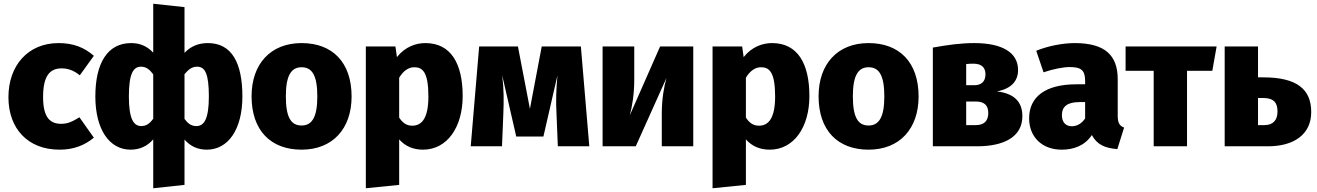

<svg xmlns="http://www.w3.org/2000/svg" viewBox="-20 -781 7031 1025"><path d="M293 -551C129 -551 25 -431 25 -262C25 -95 128 18 298 18C374 18 433 -6 481 -46L404 -155C367 -132 342 -120 307 -120C250 -120 210 -150 210 -263C210 -376 246 -416 309 -416C343 -416 374 -405 406 -379L481 -483C431 -527 372 -551 293 -551Z M1090 -551C1044 -551 1001 -537 965 -499V-743L798 -761V-500C763 -537 724 -551 680 -551C554 -551 489 -444 489 -266C489 -90 564 18 677 18C726 18 767 -1 798 -37V224L965 206V-36C996 0 1036 18 1084 18C1198 18 1274 -90 1274 -266C1274 -444 1218 -551 1090 -551ZM734 -108C693 -108 668 -147 668 -266C668 -387 691 -425 733 -425C760 -425 779 -410 798 -384V-147C778 -120 760 -108 734 -108ZM1029 -108C1001 -108 985 -120 965 -146V-385C986 -410 1005 -425 1032 -425C1075 -425 1095 -387 1095 -266C1095 -147 1070 -108 1029 -108Z M1590 -551C1424 -551 1323 -439 1323 -267C1323 -85 1425 18 1590 18C1756 18 1857 -94 1857 -266C1857 -448 1755 -551 1590 -551ZM1590 -422C1647 -422 1674 -377 1674 -266C1674 -158 1647 -111 1590 -111C1533 -111 1506 -155 1506 -267C1506 -375 1533 -422 1590 -422Z M2251 -551C2201 -551 2143 -532 2099 -476L2091 -533H1933V224L2111 206V-37C2143 0 2187 18 2238 18C2368 18 2450 -103 2450 -268C2450 -442 2387 -551 2251 -551ZM2181 -110C2152 -110 2131 -123 2111 -153V-366C2133 -403 2161 -422 2192 -422C2236 -422 2267 -396 2267 -266C2267 -152 2233 -110 2181 -110Z M3081 -533H2872L2809 -200L2745 -533H2538L2493 0H2660L2667 -172C2670 -244 2670 -306 2661 -379L2736 -52H2881L2956 -379C2949 -302 2947 -243 2951 -172L2958 0H3126Z M3681 -533H3504L3342 -165C3355 -212 3366 -280 3366 -355V-533H3197V0H3374L3538 -365C3525 -319 3513 -252 3513 -175V0H3681Z M4102 -551C4052 -551 3994 -532 3950 -476L3942 -533H3784V224L3962 206V-37C3994 0 4038 18 4089 18C4219 18 4301 -103 4301 -268C4301 -442 4238 -551 4102 -551ZM4032 -110C4003 -110 3982 -123 3962 -153V-366C3984 -403 4012 -422 4043 -422C4087 -422 4118 -396 4118 -266C4118 -152 4084 -110 4032 -110Z M4617 -551C4451 -551 4350 -439 4350 -267C4350 -85 4452 18 4617 18C4783 18 4884 -94 4884 -266C4884 -448 4782 -551 4617 -551ZM4617 -422C4674 -422 4701 -377 4701 -266C4701 -158 4674 -111 4617 -111C4560 -111 4533 -155 4533 -267C4533 -375 4560 -422 4617 -422Z M5302 -293C5377 -307 5415 -347 5415 -407C5415 -504 5325 -551 5181 -551C5111 -551 5043 -542 4960 -527V0H5196C5338 0 5438 -49 5438 -161C5438 -235 5397 -282 5302 -293ZM5177 -441C5220 -441 5241 -421 5241 -384C5241 -345 5218 -326 5181 -326H5138V-439C5154 -441 5164 -441 5177 -441ZM5189 -113H5138V-239H5190C5236 -239 5256 -217 5256 -178C5256 -134 5232 -113 5189 -113Z M5947 -164V-358C5947 -486 5879 -551 5717 -551C5657 -551 5578 -537 5512 -510L5551 -395C5604 -413 5657 -423 5690 -423C5751 -423 5773 -407 5773 -349V-331H5727C5563 -331 5474 -266 5474 -149C5474 -51 5542 18 5648 18C5710 18 5770 -2 5809 -60C5836 -9 5879 10 5945 15L5981 -100C5957 -109 5947 -124 5947 -164ZM5702 -107C5668 -107 5649 -130 5649 -166C5649 -213 5679 -236 5743 -236H5773V-149C5757 -124 5732 -107 5702 -107Z M6475 -533H5989V-403H6139V0H6317V-403H6452Z M6724 -368H6696V-533H6518V0H6749C6886 0 6980 -62 6980 -183C6980 -305 6903 -368 6724 -368ZM6730 -113H6696V-258H6722C6780 -258 6800 -233 6800 -186C6800 -139 6776 -113 6730 -113Z"/></svg>

Font: Fira Sans ExtraBold
Style: Regular
Weight: 800
Designer: bBox Type GmbH & Carrois Corporate GbR & Edenspiekermann AG
Foundry: bBox Type GmbH & Carrois Corporate GbR & Edenspiekermann AG
Version: Version 4.300;PS 004.300;hotconv 1.0.88;makeotf.lib2.5.64775